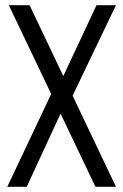

<svg xmlns="http://www.w3.org/2000/svg" viewBox="-20 -720 475 740"><path d="M14 -700H94L427 0H348ZM183 -370 242 -344 83 0H8ZM196 -367 352 -700H427L255 -341Z"/></svg>

Font: Pathway Extreme Condensed Light
Style: Regular
Weight: 300
Width: 3
Version: Version 1.001;gftools[0.9.26]